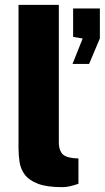

<svg xmlns="http://www.w3.org/2000/svg" viewBox="-20 -763 432 793"><path d="M237 10Q172.5 10 135.8 -4.5Q99 -19 82 -42.2Q65 -65.5 60.8 -94Q56.5 -122.5 56.5 -150.5V-743H223V-172.5Q223 -149 234 -131.8Q245 -114.5 281.5 -110L304 -108.5V-4Q288 1.5 271 5.8Q254 10 237 10ZM279.5 -499 321.5 -604 282 -610.5V-728H392.5V-604.5L348 -499Z"/></svg>

Font: Public Sans ExtraBold
Style: Regular
Weight: 800
Designer: The Public Sans Project Authors: Dan O. Williams and USWDS (Libre Franklin designed by Pablo Impallari and Rodrigo Fuenz
Version: Version 1.007